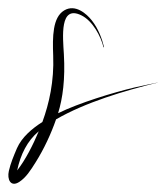

<svg xmlns="http://www.w3.org/2000/svg" viewBox="-78 -348 400 462"><path d="M142.9 -298.9C130.5 -314.6 103.4 -339.1 76.4 -322.9C48.5 -306.1 48.2 -259.8 50 -213.9C52.4 -152.7 40.3 -98.9 24 -54.5C-0.9 -38.6 -25.4 -18 -37.2 8.7C-45.5 28.2 -52.4 44.6 -56.7 63.3C-61.4 83.6 -52.4 103.4 -31.4 89.6C-15.2 78.9 -4.8 62.4 7.5 42.9C28 10.4 45.1 -26.7 56.9 -60.8C127.1 -101.5 221.7 -129.9 301.7 -149.3C301.8 -149.4 301.8 -149.4 301.8 -149.5C301.8 -149.5 255.5 -139.9 246.4 -137.7C194.5 -125.5 112.3 -100.4 61.8 -75.6C73.1 -112.1 79.1 -157.7 75.7 -217.6C73.3 -258.5 64.8 -337.3 118 -311C145.1 -297.6 164.6 -260.8 171 -234.6C171.1 -234.3 171.4 -234.1 171.6 -234.1C172 -234.1 172.3 -234.4 172.3 -234.7C172.3 -234.8 172.3 -234.8 172.3 -234.9C167.6 -254 159.1 -278.4 142.9 -298.9ZM15.2 -32.1C2.1 -0.6 -17.2 37.7 -36.7 62C-28.4 23.2 -12.4 -8.9 15.2 -32.1Z"/></svg>

Font: Sinatra
Style: Regular
Weight: 400
Designer: Fahmi
Version: Version 0.1